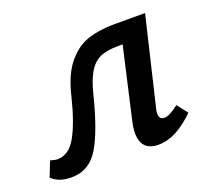

<svg xmlns="http://www.w3.org/2000/svg" viewBox="-105 -522 697 634"><g transform="rotate(-20 244.0 -204.5)"><path d="M482 -60Q416 6 354 6Q293 6 293 -57Q293 -75 299 -100L355 -346H339Q299 -346 275 -335Q251 -324 235 -297Q219 -270 207 -221Q178 -105 144 -48Q110 9 47 9Q2 9 -22 -15L-1 -68Q14 -63 24 -63Q64 -63 90 -109.5Q116 -156 137 -241Q154 -314 186.5 -353Q219 -392 259.5 -405Q300 -418 352 -418H460L387 -111Q384 -101 384 -92Q384 -71 402 -71Q421 -71 453 -97Z"/></g></svg>

Font: Ysabeau Semibold
Style: Italic
Weight: 600
Italic angle: -12°
Designer: Christian Thalmann (Catharsis Fonts)
Version: Version 0.003